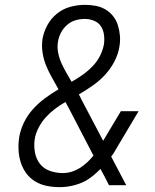

<svg xmlns="http://www.w3.org/2000/svg" viewBox="-20 -763 640 791"><path d="M226 8Q199 8 173.5 3Q148 -2 126 -15Q104 -28 89 -48Q74 -68 66 -92.5Q58 -117 56.5 -143.5Q55 -170 59 -197Q64 -228 78.5 -258Q93 -288 115.5 -313Q138 -338 165 -358Q192 -378 221 -395Q208 -419 194.5 -442.5Q181 -466 170.5 -491.5Q160 -517 155.5 -545Q151 -573 155 -602Q160 -631 175 -659Q190 -687 215 -707Q240 -727 270 -735Q300 -743 330 -743Q352 -743 374 -739Q396 -735 414.5 -724Q433 -713 446 -696.5Q459 -680 465.5 -659.5Q472 -639 474 -616.5Q476 -594 472 -571Q467 -540 451.5 -510Q436 -480 413 -455Q390 -430 362 -410.5Q334 -391 305 -374Q308 -369 310.5 -363.5Q313 -358 316 -352L405 -183L478 -305H551L460 -152Q455 -144 450 -135Q445 -126 438 -118L500 0H429Q421 -17 412 -33.5Q403 -50 394 -67Q380 -53 365 -40.5Q350 -28 333 -18Q308 -5 280.5 1.5Q253 8 226 8ZM275 -426Q298 -439 320 -454.5Q342 -470 360.5 -489Q379 -508 391 -531Q403 -554 408 -579Q411 -599 408.5 -619Q406 -639 396 -654.5Q386 -670 367.5 -677.5Q349 -685 329 -685Q310 -685 291 -679.5Q272 -674 256.5 -660.5Q241 -647 231.5 -629Q222 -611 219 -592Q215 -569 219.5 -546Q224 -523 233 -503Q242 -483 253 -464Q264 -445 275 -426ZM239 -50Q257 -50 275 -55.5Q293 -61 309 -71Q325 -81 339 -94Q353 -107 365 -122L259 -326Q256 -330 254.5 -334Q253 -338 250 -343Q227 -330 206 -314Q185 -298 168 -279Q151 -260 139 -237Q127 -214 123 -190Q119 -162 124 -135Q129 -108 144.5 -88Q160 -68 185.5 -59Q211 -50 239 -50Z"/></svg>

Font: Iosevka Aile Light Oblique
Style: Regular
Weight: 300
Italic angle: -9°
Designer: Belleve Invis
Foundry: Belleve Invis
Version: Version 31.1.0; ttfautohint (v1.8.4)